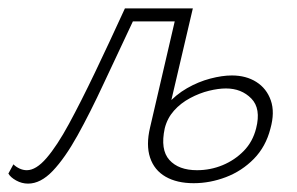

<svg xmlns="http://www.w3.org/2000/svg" viewBox="-39 -430 709 458"><path d="M28 8Q13 8 -0.5 0.5Q-14 -7 -19 -16L-7 -38Q-1 -32 7.5 -28Q16 -24 25 -24Q47 -24 72 -53Q97 -82 125.5 -134.5Q154 -187 187.5 -257Q221 -327 259 -410H401L395 -379H278Q241 -301 208.5 -231Q176 -161 146 -107Q116 -53 87 -22.5Q58 8 28 8ZM423 7Q383 7 356 -8.5Q329 -24 319 -54Q309 -84 319 -126L385 -410H421L354 -124Q343 -73 365 -48.5Q387 -24 431 -24Q463 -24 492 -36Q521 -48 542.5 -70Q564 -92 572 -124Q584 -171 560.5 -195Q537 -219 500 -219Q482 -219 459.5 -213.5Q437 -208 414.5 -196Q392 -184 376 -166Q360 -148 354 -124H329Q338 -156 359 -180Q380 -204 407 -219.5Q434 -235 462.5 -242.5Q491 -250 514 -250Q548 -250 572.5 -234.5Q597 -219 607 -190.5Q617 -162 606 -123Q595 -80 566.5 -51Q538 -22 500 -7.5Q462 7 423 7Z"/></svg>

Font: Ysabeau Infant ExtraLight
Style: Italic
Weight: 250
Italic angle: -12°
Designer: Christian Thalmann (Catharsis Fonts)
Version: Version 2.001;gftools[0.9.30]; featfreeze: ss01,ss02,lnum